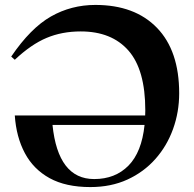

<svg xmlns="http://www.w3.org/2000/svg" viewBox="-20 -747 788 779"><path d="M707 -368.5Q707 -292.5 682.2 -223.8Q657.5 -155 610.5 -102Q563.5 -49 497 -18.5Q430.5 12 346.5 12Q247 12 181.2 -24.2Q115.5 -60.5 80.8 -125.8Q46 -191 40 -278.5H569Q569.5 -289 569.5 -299.5Q569.5 -464 501.2 -541.8Q433 -619.5 307.5 -619.5Q231.5 -619.5 169 -593.2Q106.5 -567 40 -504.5L25.5 -517.5Q104 -633 186.5 -680Q269 -727 367 -727Q527 -727 617 -634Q707 -541 707 -368.5ZM362 -20.5Q447.5 -20.5 501.2 -75Q555 -129.5 566.5 -240H193Q215.5 -20.5 362 -20.5Z"/></svg>

Font: Newsreader 72pt SemiBold
Style: Regular
Weight: 600
Designer: Hugues Gentile
Foundry: Production Type
Version: Version 1.003; ttfautohint (v1.8.3)